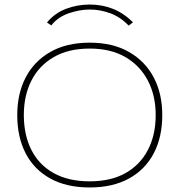

<svg xmlns="http://www.w3.org/2000/svg" viewBox="-20 -815 790 846"><path d="M375 11Q273 11 201.5 -28.5Q130 -68 93 -139.5Q56 -211 56 -308Q56 -402 93 -473.5Q130 -545 201.5 -586Q273 -627 375 -627Q477 -627 548.5 -586Q620 -545 657.5 -473.5Q695 -402 695 -308Q695 -211 657.5 -139.5Q620 -68 548.5 -28.5Q477 11 375 11ZM375 -16Q468 -16 532.5 -52Q597 -88 631.5 -154Q666 -220 666 -308Q666 -394 631.5 -460Q597 -526 532.5 -563.5Q468 -601 375 -601Q282 -601 217 -563.5Q152 -526 118.5 -460Q85 -394 85 -308Q85 -220 118.5 -154Q152 -88 217 -52Q282 -16 375 -16ZM206 -703 187 -716Q221 -757 270.5 -776Q320 -795 376 -795Q429 -795 476.5 -776.5Q524 -758 566 -717L547 -702Q511 -740 466 -756.5Q421 -773 376 -773Q331 -773 283 -756.5Q235 -740 206 -703Z"/></svg>

Font: Inconsolata ExtraExpanded ExtraLight
Style: Regular
Weight: 200
Width: 8
Monospace: yes
Designer: Raph Levien, Cyreal, Brenton Simpson
Foundry: Raph Levien, Cyreal, Google
Version: Version 3.100; ttfautohint (v1.8.4.7-5d5b)